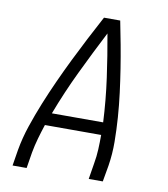

<svg xmlns="http://www.w3.org/2000/svg" viewBox="-82 -805 765 874"><g transform="rotate(10 300.0 -367.5)"><path d="M35 0 47 -74Q57 -131 76 -187.5Q95 -244 117.5 -299.5Q140 -355 165 -410Q190 -465 216.5 -519Q243 -573 271 -627Q299 -681 328 -735H403Q414 -681 424 -627Q434 -573 442.5 -519Q451 -465 458 -410Q465 -355 469 -299Q473 -243 473.5 -186.5Q474 -130 465 -74L452 0H387L399 -74Q405 -107 406.5 -140.5Q408 -174 408 -207H148Q137 -174 127.5 -140.5Q118 -107 112 -74L100 0ZM170 -265H407Q402 -367 388 -467.5Q374 -568 356 -667Q305 -568 257 -468Q209 -368 170 -265Z"/></g></svg>

Font: Iosevka Curly LtExObl
Style: Regular
Weight: 300
Width: 7
Italic angle: -9°
Monospace: yes
Designer: Belleve Invis
Foundry: Belleve Invis
Version: Version 11.1.0; ttfautohint (v1.8.3)